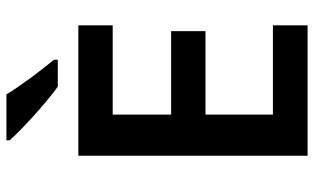

<svg xmlns="http://www.w3.org/2000/svg" viewBox="-210 -768 978 598"><g transform="rotate(-90 279.0 -469.0)"><path d="M284 -938H141V-928C173 -891 259 -813 308 -778H392V-790C361 -827 311 -893 284 -938ZM499 0V-108H221V-318H481V-425H221V-607H499V-714H93V0Z"/></g></svg>

Font: Noto Sans Telugu SemiBold
Style: Regular
Weight: 600
Designer: Jelle Bosma - Monotype Design Team
Foundry: Monotype Imaging Inc.
Version: Version 2.005